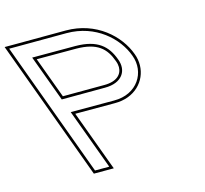

<svg xmlns="http://www.w3.org/2000/svg" viewBox="-325 -881 1111 1042"><g transform="rotate(-15 231.0 -360.0)"><path d="M12.8 -399.1C94 -399.4 175.3 -399.7 256.5 -400C352.5 -400 391 -461 364.9 -529C336 -610 283 -659 160.6 -660H-83.4ZM42 -320 152.6 -20 167.4 20H87.4L72.6 -20L-176.8 -699L-191.5 -739H-151.5L131.1 -740C294.1 -740 407.2 -634 444.9 -529C483.2 -428 416.4 -319 286 -320ZM23.2 -414.2 -61.9 -645H160.5C277.7 -644 323.7 -600.1 350.8 -523.8C355.7 -511.1 357.8 -499.7 357.9 -488.9C358 -448.9 327.9 -415 256.4 -415ZM63.5 -305H285.9C314 -304.8 339.8 -309.4 362.5 -318C452.3 -351.9 492.2 -446.6 459 -534.2C419.4 -644.5 301 -755 131.1 -755L-151.5 -754H-213L-190.9 -693.8L58.6 -14.8L76.9 35H188.9Z"/></g></svg>

Font: Nordica Plus
Style: NordicaClassicLightOpOblOl
Weight: 300
Version: Version 1.01